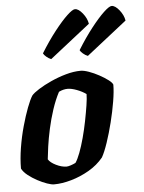

<svg xmlns="http://www.w3.org/2000/svg" viewBox="-55 -823 649 866"><g transform="rotate(-5 270.0 -389.5)"><path d="M155 0Q143 0 123 -7Q103 -14 80.5 -26Q58 -38 39 -53Q20 -68 12 -84Q12 -128 20 -177.5Q28 -227 41 -273.5Q54 -320 67.5 -355.5Q81 -391 92 -408Q101 -419 125.5 -434.5Q150 -450 183 -465Q216 -480 251.5 -490Q287 -500 318 -500Q333 -500 355.5 -492Q378 -484 401 -471.5Q424 -459 440.5 -446.5Q457 -434 460 -425Q460 -394 452.5 -349Q445 -304 433 -256Q421 -208 407 -166.5Q393 -125 380 -102Q353 -69 314 -46.5Q275 -24 233 -12Q191 0 155 0ZM218 -75Q225 -75 237 -79Q249 -83 259 -88Q269 -102 280 -131Q291 -160 301 -197Q311 -234 318.5 -272Q326 -310 331 -342Q336 -374 336 -393Q318 -406 294 -415Q270 -424 253 -424Q233 -424 213 -414Q195 -380 181 -337.5Q167 -295 157.5 -251.5Q148 -208 143 -172Q138 -136 136 -115Q145 -100 170.5 -87.5Q196 -75 218 -75ZM357 -564Q346 -568 335.5 -577Q325 -586 322 -593Q356 -648 389 -690Q422 -732 447 -755.5Q472 -779 483 -779Q499 -779 517.5 -756Q536 -733 540 -708ZM191 -564Q180 -568 169.5 -577Q159 -586 156 -593Q190 -648 223 -690Q256 -732 281 -755.5Q306 -779 317 -779Q333 -779 351.5 -756Q370 -733 374 -708Z"/></g></svg>

Font: Texturina 72pt 72pt ExtraBold
Style: Italic
Weight: 800
Italic angle: -11°
Designer: Guillermo Torres Carreño
Foundry: Omnibus-Type
Version: Version 1.002; ttfautohint (v1.8.3)